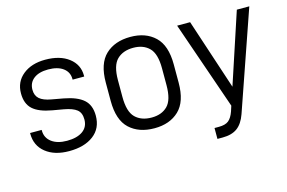

<svg xmlns="http://www.w3.org/2000/svg" viewBox="-87 -709 1579 1056"><g transform="rotate(-15 703.0 -181.0)"><path d="M47 -142V-146H113V-143Q113 -101 145.5 -76.5Q178 -52 233 -52Q290 -52 322.5 -75Q355 -98 355 -141Q355 -179 332.5 -197Q310 -215 260 -224L197 -235Q123 -248 89 -279Q55 -310 55 -369Q55 -435 104 -474.5Q153 -514 231 -514Q315 -514 365 -475.5Q415 -437 415 -375V-369H349V-372Q349 -412 318 -435Q287 -458 233 -458Q180 -458 150.5 -435Q121 -412 121 -372Q121 -339 142 -320.5Q163 -302 209 -294L275 -282Q350 -268 385.5 -236.5Q421 -205 421 -145Q421 -73 369 -33.5Q317 6 230 6Q147 6 97 -34Q47 -74 47 -142Z M521 -202V-306Q521 -414 574 -464Q627 -514 716 -514Q803 -514 855.5 -464Q908 -414 908 -306V-202Q908 -94 855.5 -44Q803 6 716 6Q627 6 574 -43.5Q521 -93 521 -202ZM840 -206V-302Q840 -385 806.5 -418.5Q773 -452 716 -452Q657 -452 623 -418.5Q589 -385 589 -302V-206Q589 -122 623 -88.5Q657 -55 716 -55Q773 -55 806.5 -88.5Q840 -122 840 -206Z M1392 -507 1197 55Q1179 106 1147.5 129Q1116 152 1064 152H1034V90H1059Q1096 90 1114.5 75Q1133 60 1145 26L1155 -5L981 -507H1055L1188 -104L1321 -507Z"/></g></svg>

Font: D-DIN
Style: Regular
Weight: 400
Designer: Charles Nix
Foundry: Datto Inc.
Version: Version 1.00